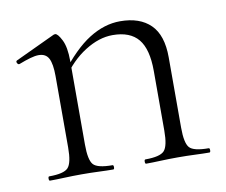

<svg xmlns="http://www.w3.org/2000/svg" viewBox="-54 -464 623 529"><g transform="rotate(-10 257.5 -199.5)"><path d="M315 0Q312 0 312 -6Q312 -12 315 -12Q356 -12 368 -25Q380 -38 380 -81V-248Q380 -309 357 -337Q334 -365 285 -365Q247 -365 207.5 -340Q168 -315 139 -271L135 -283Q182 -345 225 -372Q268 -399 312 -399Q367 -399 397 -369.5Q427 -340 427 -278V-81Q427 -38 438.5 -25Q450 -12 492 -12Q495 -12 495 -6Q495 0 492 0Q475 0 452 -1Q429 -2 404 -2Q379 -2 355.5 -1Q332 0 315 0ZM46 0Q43 0 43 -6Q43 -12 46 -12Q87 -12 99 -25Q111 -38 111 -81V-281Q111 -315 103 -330.5Q95 -346 75 -346Q65 -346 51 -342Q37 -338 19 -331Q15 -330 12.5 -335Q10 -340 14 -342L125 -394Q127 -395 130 -395Q137 -395 147.5 -374.5Q158 -354 158 -315V-81Q158 -38 169.5 -25Q181 -12 223 -12Q226 -12 226 -6Q226 0 223 0Q206 0 183 -1Q160 -2 135 -2Q110 -2 86.5 -1Q63 0 46 0Z"/></g></svg>

Font: Cormorant Light Light
Style: Regular
Weight: 300
Version: Version 4.000